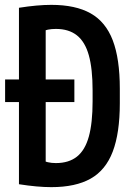

<svg xmlns="http://www.w3.org/2000/svg" viewBox="-20 -760 540 790"><path d="M1 -340V-433H286V-340ZM191 10Q134 10 58 -2V-728Q134 -740 191 -740Q291 -740 353 -705Q415 -670 444 -594Q473 -518 473 -395V-335Q473 -213 444 -136.5Q415 -60 353 -25Q291 10 191 10ZM149 -102Q162 -96 177 -92.5Q192 -89 210 -89Q263 -89 296.5 -115.5Q330 -142 345.5 -198Q361 -254 361 -343V-388Q361 -477 345.5 -532.5Q330 -588 296.5 -614.5Q263 -641 210 -641Q192 -641 177 -638Q162 -635 149 -628L168 -665V-66Z"/></svg>

Font: M PLUS Code Latin Medium
Style: Regular
Weight: 500
Designer: Coji Morishita
Foundry: UNDERFOREST DESIGN
Version: Version 1.002; ttfautohint (v1.8.3)